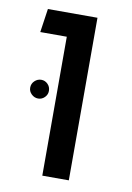

<svg xmlns="http://www.w3.org/2000/svg" viewBox="-70 -610 450 656"><g transform="rotate(10 155.0 -282.0)"><path d="M123 -482H31L43 -564H215V0H123ZM30 -289Q30 -303 40 -312.5Q50 -322 63 -322Q76 -322 85.5 -312.5Q95 -303 95 -289Q95 -276 85.5 -266.5Q76 -257 63 -257Q50 -257 40 -266.5Q30 -276 30 -289Z"/></g></svg>

Font: FiraGO
Style: Regular
Weight: 400
Designer: bBox Type
Foundry: bBox Type GmbH
Version: Version 1.001;April 20, 2020;FontCreator 12.0.0.2555 64-bit